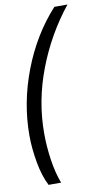

<svg xmlns="http://www.w3.org/2000/svg" viewBox="-97 -763 515 966"><g transform="rotate(-10 160.5 -280.5)"><path d="M70 158H134Q113 103 103 34Q93 -35 93 -102Q93 -266 154 -426Q215 -586 321 -719H254Q143 -597 80.5 -433.5Q18 -270 18 -103Q18 -38 31 35Q44 108 70 158Z"/></g></svg>

Font: Noto Sans UI Condensed
Style: Italic
Weight: 400
Width: 3
Italic angle: -12°
Designer: Monotype Design Team
Foundry: Monotype Imaging Inc.
Version: Version 1.901